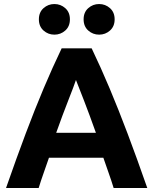

<svg xmlns="http://www.w3.org/2000/svg" viewBox="-20 -933 761 953"><path d="M10 0Q62 -149 107.5 -270Q153 -391 196.5 -494Q240 -597 286 -693H435Q481 -597 524.5 -493.5Q568 -390 613.5 -269.5Q659 -149 711 0H544Q533 -36 519.5 -74Q506 -112 493 -150H223Q210 -112 196.5 -74Q183 -36 172 0ZM259 -274H456Q424 -364 396.5 -435Q369 -506 357 -536Q347 -506 319 -435Q291 -364 259 -274ZM472 -761Q441 -761 418 -781.5Q395 -802 395 -837Q395 -872 418 -892.5Q441 -913 472 -913Q503 -913 526 -892.5Q549 -872 549 -837Q549 -802 526 -781.5Q503 -761 472 -761ZM250 -761Q219 -761 196 -781.5Q173 -802 173 -837Q173 -872 196 -892.5Q219 -913 250 -913Q281 -913 304 -892.5Q327 -872 327 -837Q327 -802 304 -781.5Q281 -761 250 -761Z"/></svg>

Font: Ubuntu Sans ExtraBold
Style: Regular
Weight: 800
Designer: Dalton Maag Ltd
Foundry: Dalton Maag Ltd
Version: Version 1.006; ttfautohint (v1.8.4.7-5d5b)